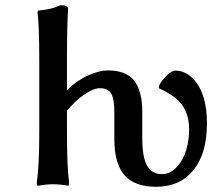

<svg xmlns="http://www.w3.org/2000/svg" viewBox="-20 -712 820 742"><path d="M421.9 -174.8V-275.9Q421.9 -331.1 409.4 -351.1Q397 -371.1 365.2 -371.1Q341.8 -371.1 306.2 -346.9Q270.5 -322.8 235.8 -280.8L238.8 -284.2V-200.2Q238.8 -65.4 247.1 -5.9L245.1 5.9Q210.9 0 185.1 0Q160.2 0 124 5.9L122.1 -5.9Q131.8 -72.3 131.8 -201.2V-475.1Q131.8 -615.2 125 -664.1L127 -670.9Q147.9 -672.9 164.8 -676.3Q181.6 -679.7 189.2 -682.4Q196.8 -685.1 213.9 -691.9Q243.2 -691.9 243.2 -676.8Q238.8 -607.9 238.8 -493.2V-363.8Q278.8 -402.3 321.8 -421.1Q364.7 -439.9 396 -439.9Q467.8 -439.9 498.8 -400.1Q529.8 -360.4 529.8 -278.8V-178.2Q529.8 -105 548.1 -72Q566.4 -39.1 605 -39.1Q638.7 -39.1 663.8 -67.1Q689 -95.2 700 -133.3Q710.9 -171.4 710.9 -210.9Q710.9 -253.4 697 -283.4Q683.1 -313.5 659.2 -332.5Q635.3 -351.6 594.2 -371.1V-379.9Q602.1 -397.5 622.3 -418.2Q642.6 -439 658.2 -439Q695.3 -439 726.1 -408.2Q779.8 -352.1 779.8 -235.8Q779.8 -118.7 727.5 -54.4Q675.3 9.8 583 9.8Q500.5 9.8 461.2 -34.7Q421.9 -79.1 421.9 -174.8Z"/></svg>

Font: Linear Smooth
Style: Bold
Weight: 700
Designer: Philipp H. Poll, Flanker
Foundry: Philipp H. Poll, reworked by Flanker
Version: Version 1.061 | FøM Fix